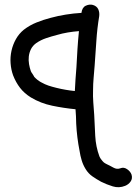

<svg xmlns="http://www.w3.org/2000/svg" viewBox="-20 -524 586 823"><path d="M516.6 272.5Q490.2 283.2 463.4 274.9Q436.5 266.6 413.1 254.9Q393.6 244.1 376 231.9Q358.4 219.7 346.7 200.2Q335.9 182.6 330.1 163.1Q324.2 143.6 321.3 124Q309.6 65.4 306.6 5.9Q306.6 -9.8 305.7 -24.9Q304.7 -40 303.7 -55.7Q253.9 -60.5 204.1 -70.8Q154.3 -81.1 112.3 -106.4Q84 -124 65.9 -147.5Q47.9 -170.9 36.1 -201.2Q27.3 -225.6 25.4 -252.9Q23.4 -280.3 29.3 -306.6Q35.2 -333 48.3 -356.4Q61.5 -379.9 82 -396.5Q107.4 -416 136.7 -427.7Q166 -439.5 196.3 -447.3Q228.5 -456.1 261.7 -461.4Q294.9 -466.8 329.1 -468.8Q332 -492.2 347.7 -499.5Q363.3 -506.8 377.9 -502.9Q394.5 -498 400.9 -484.9Q407.2 -471.7 405.3 -455.1Q396.5 -402.3 393.1 -349.6Q389.6 -296.9 385.7 -243.2Q383.8 -216.8 381.3 -190.4Q378.9 -164.1 378.9 -137.7Q377.9 -111.3 379.9 -85Q381.8 -58.6 383.8 -32.2Q385.7 11.7 388.2 58.1Q390.6 104.5 406.2 146.5Q408.2 150.4 408.7 151.4Q409.2 152.3 412.1 157.2Q420.9 168.9 425.3 172.4Q429.7 175.8 437.5 179.7Q450.2 185.5 465.8 194.3Q481.4 203.1 496.1 197.3Q510.7 191.4 524.9 201.2Q539.1 210.9 543.9 224.6Q548.8 241.2 540 253.9Q531.2 266.6 516.6 272.5ZM307.6 -235.4Q309.6 -274.4 312 -313Q314.5 -351.6 318.4 -390.6Q293.9 -388.7 270.5 -384.8Q247.1 -380.9 223.6 -374Q201.2 -368.2 177.7 -360.4Q154.3 -352.5 134.8 -338.9Q120.1 -328.1 112.8 -313.5Q105.5 -298.8 103.5 -282.2Q101.6 -265.6 104.5 -249Q107.4 -232.4 112.3 -218.8Q115.2 -213.9 115.7 -212.4Q116.2 -210.9 118.2 -209Q120.1 -206.1 124 -199.7Q127.9 -193.4 126 -195.3Q129.9 -191.4 133.3 -188Q136.7 -184.6 140.6 -181.6Q149.4 -174.8 151.9 -173.8Q154.3 -172.9 157.2 -170.9Q172.9 -162.1 187.5 -157.2Q202.1 -152.3 221.7 -147.5Q241.2 -142.6 261.2 -139.2Q281.2 -135.7 300.8 -133.8Q301.8 -159.2 303.7 -184.6Q305.7 -210 307.6 -235.4Z"/></svg>

Font: Schoolbell
Style: Regular
Weight: 400
Designer: Font Diner, Inc
Foundry: Font Diner, Inc
Version: Version 1.000